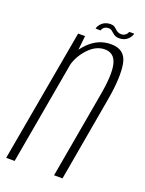

<svg xmlns="http://www.w3.org/2000/svg" viewBox="-153 -746 611 810"><g transform="rotate(20 153.0 -340.5)"><path d="M-21 0H17L107 -510L116 -596.5H85ZM194 0H232L298.5 -379.5Q317 -484.5 306 -543.2Q295 -602 231.5 -602Q175 -602 132.2 -559.5Q89.5 -517 80 -465L94.5 -445Q103 -494 138 -533.2Q173 -572.5 214 -572.5Q257.5 -572.5 268.5 -526.8Q279.5 -481 261.5 -383ZM254 -637Q267 -637 276.5 -641Q286 -645 292.5 -651.5Q299 -658 302.8 -664.8Q306.5 -671.5 307.5 -677H285Q284 -673 280.2 -667.8Q276.5 -662.5 270 -659.2Q263.5 -656 256.5 -656Q246.5 -656 240 -659.8Q233.5 -663.5 228.5 -668.5Q223.5 -673.5 217.2 -677.2Q211 -681 200 -681Q188.5 -681 178.8 -677.2Q169 -673.5 162.5 -667.2Q156 -661 152 -654.5Q148 -648 147 -641.5H169.5Q170.5 -646 174 -651Q177.5 -656 184 -659Q190.5 -662 199 -662Q207 -662 212.2 -658.2Q217.5 -654.5 223 -649.2Q228.5 -644 235.5 -640.5Q242.5 -637 254 -637Z"/></g></svg>

Font: Anybody Condensed ExtraLight
Style: Italic
Weight: 250
Width: 3
Italic angle: -10°
Version: Version 1.113;gftools[0.9.25]